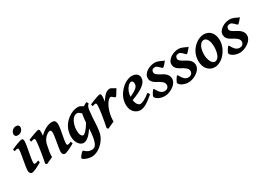

<svg xmlns="http://www.w3.org/2000/svg" viewBox="-5 -1550 3711 2686"><g transform="rotate(-30 1850.5 -207.0)"><path d="M262.7 -53.7Q239.7 -40 215.8 -26.9Q191.9 -13.7 169.7 -3.2Q147.5 7.3 128.2 13.7Q108.9 20 95.2 20Q78.6 20 67.1 4.6Q55.7 -10.7 55.7 -37.1Q55.7 -51.8 59.1 -76.7Q62.5 -101.6 67.4 -131.3Q72.3 -161.1 78.1 -193.4Q84 -225.6 88.9 -254.6Q93.8 -283.7 97.2 -306.6Q100.6 -329.6 100.6 -341.8Q100.6 -353 99.1 -359.6Q97.7 -366.2 95.2 -369.4Q92.8 -372.6 88.9 -373.5Q85 -374.5 80.6 -374.5Q76.7 -374.5 69.1 -372.8Q61.5 -371.1 54.2 -368.7Q45.4 -366.2 35.6 -362.8L26.9 -395.5Q47.4 -404.8 73.2 -415.5Q99.1 -426.3 123.8 -435.5Q148.4 -444.8 168.5 -450.9Q188.5 -457 197.8 -457Q211.4 -457 219 -447.8Q226.6 -438.5 226.6 -416Q226.6 -401.9 223.1 -376.7Q219.7 -351.6 214.4 -321Q209 -290.5 202.9 -257.6Q196.8 -224.6 191.4 -194.1Q186 -163.6 182.6 -138.4Q179.2 -113.3 179.2 -99.1Q179.2 -84 182.4 -77.1Q185.5 -70.3 193.8 -70.3Q201.2 -70.3 207.8 -71.3Q214.4 -72.3 221.2 -74.2Q228 -76.2 235.6 -79.1Q243.2 -82 253.4 -86.4ZM273.9 -616.2Q273.9 -602.5 268.3 -587.9Q262.7 -573.2 251.7 -561Q240.7 -548.8 224.9 -540.8Q209 -532.7 188 -532.7Q162.1 -532.7 150.1 -545.2Q138.2 -557.6 138.2 -574.2Q138.2 -587.4 143.8 -602.1Q149.4 -616.7 160.4 -629.2Q171.4 -641.6 187.3 -649.9Q203.1 -658.2 223.6 -658.2Q249.5 -658.2 261.7 -645.5Q273.9 -632.8 273.9 -616.2Z M793 -53.7Q771 -40.5 746.6 -27.3Q722.2 -14.2 699.5 -3.7Q676.8 6.8 657.5 13.4Q638.2 20 626 20Q608.9 20 597.7 4.6Q586.4 -10.7 586.4 -37.1Q586.4 -45.9 589.4 -66.7Q592.3 -87.4 596.7 -114.3Q601.1 -141.1 606.4 -171.4Q611.8 -201.7 616.2 -229.2Q620.6 -256.8 623.5 -279.3Q626.5 -301.8 626.5 -312.5Q626.5 -341.3 621.3 -352.8Q616.2 -364.3 600.6 -364.3Q594.2 -364.3 582.5 -360.1Q570.8 -356 556.6 -346.4Q542.5 -336.9 527.1 -321.5Q511.7 -306.2 497.6 -283.2Q482.9 -259.8 474.9 -227.1Q466.8 -194.3 458.5 -147Q454.6 -125 452.1 -108.6Q449.7 -92.3 448.5 -78.9Q447.3 -65.4 447 -54Q446.8 -42.5 447.3 -30.8Q440.9 -27.3 425 -20.3Q409.2 -13.2 391.6 -5.4Q374 2.4 358.4 9.5Q342.8 16.6 336.9 20L317.4 1.5Q324.2 -31.2 330.6 -66.2Q336.9 -101.1 342.8 -135.5Q348.6 -169.9 353.5 -202.4Q358.4 -234.9 361.8 -262.2Q365.2 -289.6 367.2 -310.3Q369.1 -331.1 369.1 -342.8Q369.1 -354 367.9 -360.6Q366.7 -367.2 364.3 -370.4Q361.8 -373.5 358.4 -374.5Q355 -375.5 350.6 -375.5Q346.2 -375.5 338.4 -373.5Q330.6 -371.6 322.3 -369.1Q313 -366.2 302.2 -362.8L293 -396.5Q313.5 -405.3 340.6 -416Q367.7 -426.8 393.1 -435.8Q418.5 -444.8 438.7 -450.9Q459 -457 466.3 -457Q473.1 -457 477.5 -454.8Q481.9 -452.6 484.6 -446.8Q487.3 -440.9 488.3 -430.2Q489.3 -419.4 489.3 -401.9Q489.3 -391.6 488.3 -378.4Q487.3 -365.2 485.8 -353Q539.1 -406.2 590.8 -431.6Q642.6 -457 686.5 -457Q701.7 -457 713.9 -453.9Q726.1 -450.7 734.1 -441.9Q742.2 -433.1 746.6 -418Q751 -402.8 751 -379.4Q751 -362.3 747.8 -338.9Q744.6 -315.4 740.2 -288.8Q735.8 -262.2 730.2 -234.1Q724.6 -206.1 720.2 -180.7Q715.8 -155.3 712.6 -134Q709.5 -112.8 709.5 -99.1Q709.5 -82.5 713.9 -76.4Q718.3 -70.3 727.1 -70.3Q738.3 -70.3 749.3 -74.2Q760.3 -78.1 780.3 -86.4Z M1265.6 -425.3Q1249 -411.6 1239.5 -391.6Q1230 -371.6 1225.6 -336.4Q1218.8 -278.3 1215.8 -232.9Q1212.9 -187.5 1210.9 -148.2Q1209 -108.9 1206.1 -73.5Q1203.1 -38.1 1196.3 -0.5Q1190.4 33.2 1176 64.5Q1161.6 95.7 1141.1 123Q1120.6 150.4 1095.9 172.6Q1071.3 194.8 1044.4 210.7Q1017.6 226.6 990 235.4Q962.4 244.1 937 244.1Q912.6 244.1 887.2 238.8Q861.8 233.4 841.3 225.1Q820.8 216.8 807.9 207.3Q794.9 197.8 794.9 189Q794.9 183.6 799.3 175.3Q803.7 167 810.5 158Q817.4 148.9 825.4 139.6Q833.5 130.4 841.1 123.3Q848.6 116.2 854.5 111.6Q860.4 106.9 862.3 106.9Q868.2 106.9 876.5 115.2Q884.8 123.5 898.4 133.8Q912.1 144 932.4 152.3Q952.6 160.6 981.4 160.6Q999.5 160.6 1014.9 154.3Q1030.3 147.9 1042.7 132.3Q1055.2 116.7 1064.9 90.3Q1074.7 64 1082 23.4Q1088.9 -17.6 1091.6 -51.3Q1094.2 -85 1095.7 -117.2Q1076.2 -87.9 1055.9 -63Q1035.6 -38.1 1014.9 -19.5Q994.1 -1 973.1 9.5Q952.1 20 931.2 20Q915 20 895.5 10.7Q876 1.5 858.9 -18.8Q841.8 -39.1 830.3 -71Q818.8 -103 818.8 -148.9Q818.8 -226.6 855.7 -294.7Q892.6 -362.8 965.3 -411.1Q992.7 -429.2 1029.1 -443.1Q1065.4 -457 1109.9 -457Q1128.4 -457 1148.9 -446.5Q1169.4 -436 1188 -424.3Q1204.6 -435.1 1220.2 -442.9L1248.5 -457ZM981 -76.2Q986.8 -76.2 997.6 -82.8Q1008.3 -89.4 1023.4 -105Q1038.6 -120.6 1057.9 -146Q1077.1 -171.4 1099.6 -209Q1101.6 -235.4 1104.5 -264.4Q1107.4 -293.5 1112.8 -328.1Q1114.3 -338.9 1118.7 -349.1Q1103 -363.8 1086.2 -375.7Q1069.3 -387.7 1053.7 -387.7Q1033.2 -387.7 1016.1 -377.9Q999 -368.2 985.4 -352.3Q971.7 -336.4 961.4 -315.4Q951.2 -294.4 944.3 -272Q937.5 -249.5 934.1 -226.8Q930.7 -204.1 930.7 -185.1Q930.7 -130.4 945.1 -103.3Q959.5 -76.2 981 -76.2Z M1709.5 -415Q1705.6 -409.7 1699.7 -400.1Q1693.8 -390.6 1687 -379.2Q1680.2 -367.7 1673.1 -356Q1666 -344.2 1659.4 -334.5Q1652.8 -324.7 1647.5 -318.6Q1642.1 -312.5 1639.2 -312.5Q1629.9 -312.5 1621.6 -318.4Q1613.3 -324.2 1605.7 -331.3Q1598.1 -338.4 1590.8 -344.2Q1583.5 -350.1 1576.2 -350.1Q1563.5 -350.1 1547.9 -337.9Q1532.2 -325.7 1516.6 -303.7Q1501 -281.7 1486.8 -252Q1472.7 -222.2 1462.4 -187Q1452.1 -150.4 1445.6 -110.1Q1439 -69.8 1440.4 -30.8Q1432.6 -27.3 1416.5 -20.3Q1400.4 -13.2 1383.3 -5.4Q1366.2 2.4 1351.1 9.5Q1335.9 16.6 1330.1 20L1310.5 1.5Q1321.3 -50.8 1330.6 -102.5Q1339.8 -154.3 1346.9 -200.2Q1354 -246.1 1357.9 -283Q1361.8 -319.8 1361.8 -341.8Q1361.8 -353 1360.1 -359.6Q1358.4 -366.2 1355.7 -369.4Q1353 -372.6 1349.4 -373.5Q1345.7 -374.5 1341.8 -374.5Q1336.9 -374.5 1329.3 -372.8Q1321.8 -371.1 1314 -368.7Q1305.2 -366.2 1295.4 -362.8L1286.6 -395.5Q1307.1 -404.8 1333.5 -415.5Q1359.9 -426.3 1385 -435.5Q1410.2 -444.8 1430.4 -450.9Q1450.7 -457 1459.5 -457Q1466.3 -457 1470.7 -454.8Q1475.1 -452.6 1477.8 -447Q1480.5 -441.4 1481.4 -432.1Q1482.4 -422.9 1482.4 -408.2Q1482.4 -402.8 1481.7 -393.8Q1481 -384.8 1479.5 -373.8Q1478 -362.8 1476.6 -351.6Q1475.1 -340.3 1473.6 -331.1Q1497.1 -369.6 1517.6 -394.3Q1538.1 -418.9 1556.2 -432.9Q1574.2 -446.8 1590.6 -451.9Q1606.9 -457 1622.6 -457Q1631.3 -457 1641.8 -452.1Q1652.3 -447.3 1663.8 -440.4Q1675.3 -433.6 1687 -426.5Q1698.7 -419.4 1709.5 -415Z M1877 -359.9Q1852.5 -331.5 1837.2 -295.7Q1821.8 -259.8 1819.3 -212.4Q1867.7 -233.9 1896.2 -251.5Q1924.8 -269 1939.5 -284.7Q1954.1 -300.3 1958.5 -314.9Q1962.9 -329.6 1962.9 -345.7Q1962.9 -368.2 1952.9 -379.6Q1942.9 -391.1 1929.2 -391.1Q1925.3 -391.1 1918.9 -388.9Q1912.6 -386.7 1905.3 -382.8Q1897.9 -378.9 1890.4 -373Q1882.8 -367.2 1877 -359.9ZM2085 -371.1Q2085 -357.4 2081.8 -342.3Q2078.6 -327.1 2069.1 -310.5Q2059.6 -293.9 2041.7 -275.6Q2023.9 -257.3 1994.6 -238Q1965.3 -218.8 1922.9 -198.2Q1880.4 -177.7 1821.3 -156.7Q1824.7 -133.3 1831.5 -114.5Q1838.4 -95.7 1847.9 -82.8Q1857.4 -69.8 1868.7 -62.7Q1879.9 -55.7 1892.1 -55.7Q1913.1 -55.7 1952.6 -74.7Q1992.2 -93.8 2051.3 -141.1Q2054.2 -139.6 2057.6 -134.8Q2061 -129.9 2064.5 -124.3Q2067.9 -118.7 2070.3 -113.5Q2072.8 -108.4 2073.7 -106.4Q2033.7 -71.8 2001.2 -47.6Q1968.8 -23.4 1941.4 -8.3Q1914.1 6.8 1890.9 13.4Q1867.7 20 1845.7 20Q1825.7 20 1801.3 11Q1776.9 2 1755.6 -17.8Q1734.4 -37.6 1720 -69.6Q1705.6 -101.6 1705.6 -147.9Q1705.6 -186 1714.8 -220.9Q1724.1 -255.9 1741.5 -287.6Q1758.8 -319.3 1783.2 -347.9Q1807.6 -376.5 1838.4 -402.3Q1849.1 -411.6 1865.2 -421.1Q1881.3 -430.7 1899.9 -438.7Q1918.5 -446.8 1938.5 -451.9Q1958.5 -457 1977.5 -457Q2005.4 -457 2025.6 -449.5Q2045.9 -441.9 2059.1 -429.7Q2072.3 -417.5 2078.6 -402.1Q2085 -386.7 2085 -371.1Z M2489.3 -412.1Q2481 -400.9 2470.5 -387.7Q2460 -374.5 2449.5 -363.3Q2439 -352.1 2430.2 -344.2Q2421.4 -336.4 2416.5 -336.4Q2408.7 -336.4 2399.2 -346.7Q2389.6 -356.9 2377.7 -368.9Q2365.7 -380.9 2351.3 -391.1Q2336.9 -401.4 2319.3 -401.4Q2292 -401.4 2277.8 -387.5Q2263.7 -373.5 2263.7 -350.1Q2263.7 -327.1 2283.7 -310.1Q2303.7 -293 2343.3 -272.9Q2363.3 -262.7 2382.6 -250.5Q2401.9 -238.3 2417.2 -222.7Q2432.6 -207 2441.9 -187Q2451.2 -167 2451.2 -141.1Q2451.2 -118.7 2441.7 -97.9Q2432.1 -77.1 2416 -59.3Q2399.9 -41.5 2378.7 -26.9Q2357.4 -12.2 2334.2 -1.7Q2311 8.8 2287.1 14.4Q2263.2 20 2242.2 20Q2210.9 20 2184.1 12.2Q2157.2 4.4 2137.5 -7.1Q2117.7 -18.6 2106.4 -31.7Q2095.2 -44.9 2095.2 -55.2Q2095.2 -62 2102.3 -76.9Q2109.4 -91.8 2118.7 -107.2Q2127.9 -122.6 2137.5 -134Q2147 -145.5 2152.3 -145.5Q2156.7 -145.5 2161.6 -137.7Q2166.5 -129.9 2173.1 -118.4Q2179.7 -106.9 2188.7 -93.5Q2197.8 -80.1 2209.7 -68.6Q2221.7 -57.1 2237.5 -49.3Q2253.4 -41.5 2273.9 -41.5Q2306.2 -41.5 2324.7 -59.3Q2343.3 -77.1 2343.3 -105.5Q2343.3 -122.1 2335 -136.2Q2326.7 -150.4 2312.7 -162.8Q2298.8 -175.3 2281.2 -185.8Q2263.7 -196.3 2245.6 -205.6Q2219.7 -218.8 2202.6 -232.2Q2185.5 -245.6 2175.5 -259.5Q2165.5 -273.4 2161.4 -288.3Q2157.2 -303.2 2157.2 -318.8Q2157.2 -349.6 2175.3 -375Q2193.4 -400.4 2220.9 -418.7Q2248.5 -437 2281.7 -447Q2314.9 -457 2345.2 -457Q2371.6 -457 2391.6 -450.9Q2411.6 -444.8 2428.5 -437.3Q2445.3 -429.7 2459.7 -422.4Q2474.1 -415 2489.3 -412.1Z M2873 -412.1Q2864.7 -400.9 2854.2 -387.7Q2843.8 -374.5 2833.3 -363.3Q2822.8 -352.1 2814 -344.2Q2805.2 -336.4 2800.3 -336.4Q2792.5 -336.4 2783 -346.7Q2773.4 -356.9 2761.5 -368.9Q2749.5 -380.9 2735.1 -391.1Q2720.7 -401.4 2703.1 -401.4Q2675.8 -401.4 2661.6 -387.5Q2647.5 -373.5 2647.5 -350.1Q2647.5 -327.1 2667.5 -310.1Q2687.5 -293 2727.1 -272.9Q2747.1 -262.7 2766.4 -250.5Q2785.6 -238.3 2801 -222.7Q2816.4 -207 2825.7 -187Q2835 -167 2835 -141.1Q2835 -118.7 2825.4 -97.9Q2815.9 -77.1 2799.8 -59.3Q2783.7 -41.5 2762.5 -26.9Q2741.2 -12.2 2718 -1.7Q2694.8 8.8 2670.9 14.4Q2647 20 2626 20Q2594.7 20 2567.9 12.2Q2541 4.4 2521.2 -7.1Q2501.5 -18.6 2490.2 -31.7Q2479 -44.9 2479 -55.2Q2479 -62 2486.1 -76.9Q2493.2 -91.8 2502.4 -107.2Q2511.7 -122.6 2521.2 -134Q2530.8 -145.5 2536.1 -145.5Q2540.5 -145.5 2545.4 -137.7Q2550.3 -129.9 2556.9 -118.4Q2563.5 -106.9 2572.5 -93.5Q2581.5 -80.1 2593.5 -68.6Q2605.5 -57.1 2621.3 -49.3Q2637.2 -41.5 2657.7 -41.5Q2689.9 -41.5 2708.5 -59.3Q2727.1 -77.1 2727.1 -105.5Q2727.1 -122.1 2718.8 -136.2Q2710.4 -150.4 2696.5 -162.8Q2682.6 -175.3 2665 -185.8Q2647.5 -196.3 2629.4 -205.6Q2603.5 -218.8 2586.4 -232.2Q2569.3 -245.6 2559.3 -259.5Q2549.3 -273.4 2545.2 -288.3Q2541 -303.2 2541 -318.8Q2541 -349.6 2559.1 -375Q2577.1 -400.4 2604.7 -418.7Q2632.3 -437 2665.5 -447Q2698.7 -457 2729 -457Q2755.4 -457 2775.4 -450.9Q2795.4 -444.8 2812.3 -437.3Q2829.1 -429.7 2843.5 -422.4Q2857.9 -415 2873 -412.1Z M3183.6 -234.9Q3183.6 -272 3177.2 -300.8Q3170.9 -329.6 3160.4 -349.1Q3149.9 -368.7 3135.7 -378.9Q3121.6 -389.2 3106 -389.2Q3077.6 -389.2 3058.3 -372.1Q3039.1 -355 3027.1 -328.4Q3015.1 -301.8 3010 -269.3Q3004.9 -236.8 3004.9 -205.6Q3004.9 -172.9 3012 -144Q3019 -115.2 3030.5 -93.5Q3042 -71.8 3056.6 -59.1Q3071.3 -46.4 3086.9 -46.4Q3105 -46.4 3119.1 -54.7Q3133.3 -63 3144 -77.4Q3154.8 -91.8 3162.4 -110.6Q3169.9 -129.4 3174.6 -150.4Q3179.2 -171.4 3181.4 -193.1Q3183.6 -214.8 3183.6 -234.9ZM3297.4 -272.9Q3297.4 -240.2 3289.1 -206.8Q3280.8 -173.3 3265.1 -141.8Q3249.5 -110.4 3227.5 -81.8Q3205.6 -53.2 3178.2 -30.8Q3165.5 -20.5 3149.9 -11.2Q3134.3 -2 3117.7 5.1Q3101.1 12.2 3084.7 16.1Q3068.4 20 3053.7 20Q3015.6 20 2985.4 5.6Q2955.1 -8.8 2934.1 -33.9Q2913.1 -59.1 2901.9 -93.5Q2890.6 -127.9 2890.6 -168Q2890.6 -203.1 2897.5 -235.8Q2904.3 -268.6 2918.9 -298.8Q2933.6 -329.1 2956.5 -357.2Q2979.5 -385.3 3012.2 -410.2Q3024.9 -419.9 3040.3 -428.5Q3055.7 -437 3072.3 -443.4Q3088.9 -449.7 3106.2 -453.4Q3123.5 -457 3139.6 -457Q3177.7 -457 3207.3 -443.4Q3236.8 -429.7 3256.8 -405.3Q3276.9 -380.9 3287.1 -347.2Q3297.4 -313.5 3297.4 -272.9Z M3700.7 -412.1Q3692.4 -400.9 3681.9 -387.7Q3671.4 -374.5 3660.9 -363.3Q3650.4 -352.1 3641.6 -344.2Q3632.8 -336.4 3627.9 -336.4Q3620.1 -336.4 3610.6 -346.7Q3601.1 -356.9 3589.1 -368.9Q3577.1 -380.9 3562.7 -391.1Q3548.3 -401.4 3530.8 -401.4Q3503.4 -401.4 3489.3 -387.5Q3475.1 -373.5 3475.1 -350.1Q3475.1 -327.1 3495.1 -310.1Q3515.1 -293 3554.7 -272.9Q3574.7 -262.7 3594 -250.5Q3613.3 -238.3 3628.7 -222.7Q3644 -207 3653.3 -187Q3662.6 -167 3662.6 -141.1Q3662.6 -118.7 3653.1 -97.9Q3643.6 -77.1 3627.4 -59.3Q3611.3 -41.5 3590.1 -26.9Q3568.8 -12.2 3545.7 -1.7Q3522.5 8.8 3498.5 14.4Q3474.6 20 3453.6 20Q3422.4 20 3395.5 12.2Q3368.7 4.4 3348.9 -7.1Q3329.1 -18.6 3317.9 -31.7Q3306.6 -44.9 3306.6 -55.2Q3306.6 -62 3313.7 -76.9Q3320.8 -91.8 3330.1 -107.2Q3339.4 -122.6 3348.9 -134Q3358.4 -145.5 3363.8 -145.5Q3368.2 -145.5 3373 -137.7Q3377.9 -129.9 3384.5 -118.4Q3391.1 -106.9 3400.1 -93.5Q3409.2 -80.1 3421.1 -68.6Q3433.1 -57.1 3449 -49.3Q3464.8 -41.5 3485.4 -41.5Q3517.6 -41.5 3536.1 -59.3Q3554.7 -77.1 3554.7 -105.5Q3554.7 -122.1 3546.4 -136.2Q3538.1 -150.4 3524.2 -162.8Q3510.3 -175.3 3492.7 -185.8Q3475.1 -196.3 3457 -205.6Q3431.2 -218.8 3414.1 -232.2Q3397 -245.6 3387 -259.5Q3377 -273.4 3372.8 -288.3Q3368.7 -303.2 3368.7 -318.8Q3368.7 -349.6 3386.7 -375Q3404.8 -400.4 3432.4 -418.7Q3460 -437 3493.2 -447Q3526.4 -457 3556.6 -457Q3583 -457 3603 -450.9Q3623 -444.8 3639.9 -437.3Q3656.7 -429.7 3671.1 -422.4Q3685.5 -415 3700.7 -412.1Z"/></g></svg>

Font: Gentium Basic
Style: Bold Italic
Weight: 700
Italic angle: -8°
Designer: J. Victor Gaultney and Annie Olsen
Foundry: SIL International
Version: Version 1.102; 2013; Maintenance release